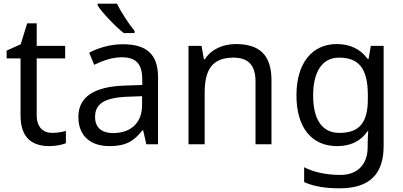

<svg xmlns="http://www.w3.org/2000/svg" viewBox="-20 -786 2195 1046"><path d="M264 -62C215 -62 180 -93 180 -158V-468H335V-536H180V-659H128L93 -545L16 -510V-468H92V-156C92 -26 165 10 249 10C281 10 320 3 339 -6V-73C322 -67 290 -62 264 -62Z M617 -766H512V-756C535 -719 608 -642 654 -606H713V-618C682 -655 639 -721 617 -766ZM649 -545C579 -545 513 -524 466 -499L493 -433C537 -454 588 -474 644 -474C714 -474 755 -444 755 -355V-323L664 -320C489 -315 407 -256 407 -149C407 -40 479 10 576 10C666 10 709 -17 756 -76H760L777 0H841V-365C841 -490 779 -545 649 -545ZM675 -259 754 -262V-214C754 -110 686 -61 596 -61C538 -61 498 -88 498 -148C498 -216 541 -254 675 -259Z M1265 -546C1197 -546 1131 -519 1096 -463H1091L1078 -536H1007V0H1095V-278C1095 -403 1133 -472 1252 -472C1334 -472 1372 -429 1372 -343V0H1459V-349C1459 -487 1393 -546 1265 -546Z M1815 -546C1677 -546 1595 -438 1595 -267C1595 -92 1677 10 1816 10C1889 10 1945 -16 1982 -71H1986C1985 -59 1983 -21 1983 -5V16C1983 110 1927 167 1835 167C1758 167 1688 152 1637 125V206C1688 229 1752 240 1830 240C1994 240 2070 162 2070 9V-536H2000L1988 -465H1983C1943 -520 1885 -546 1815 -546ZM1827 -472C1935 -472 1984 -413 1984 -267V-246C1984 -117 1937 -62 1829 -62C1735 -62 1686 -134 1686 -266C1686 -398 1737 -472 1827 -472Z"/></svg>

Font: Noto Sans Hebrew Droid Medium
Style: Regular
Weight: 500
Designer: Monotype Design Team
Foundry: Monotype Imaging Inc.
Version: Version 1.100